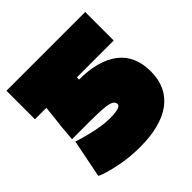

<svg xmlns="http://www.w3.org/2000/svg" viewBox="-183 -685 857 857"><g transform="rotate(-45 246.0 -256.0)"><path d="M497 -161Q497 -62 427 -9Q357 44 223 44Q158 44 95.5 31Q33 18 1 3L37 -178Q109 -155 168 -146Q192 -142 220 -142Q289 -142 289 -163Q289 -182 260.5 -189Q232 -196 147 -196H34L40 -268Q42 -286 46 -318.5Q50 -351 52 -376H-20V-556H477V-376H245Q244 -371 244 -362Q365 -362 431 -311.5Q497 -261 497 -161Z"/></g></svg>

Font: Repo
Style: ExtraBlack
Weight: 1000
Designer: Stefan Peev
Foundry: Context Ltd
Version: Version 001.000